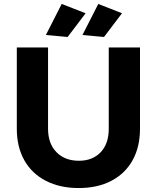

<svg xmlns="http://www.w3.org/2000/svg" viewBox="-20 -940 792 971"><path d="M379 -127Q448 -127 489 -170Q530 -213 530 -289V-700H688V-289Q688 -197 650.5 -129.5Q613 -62 543 -25.5Q473 11 378 11Q283 11 212 -25.5Q141 -62 103 -129.5Q65 -197 65 -289V-700H223V-289Q223 -214 265.5 -170.5Q308 -127 379 -127ZM292 -920 413 -873 322 -753 212 -763ZM477 -920 597 -873 506 -753 397 -763Z"/></svg>

Font: Argentum Sans SemiBold
Style: Regular
Weight: 600
Designer: Julieta Ulanovsky (Modified by Cristiano Sobral)
Foundry: Julieta Ulanovsky
Version: Version 5.001;November 22, 2018;FontCreator 11.5.0.2425 64-b